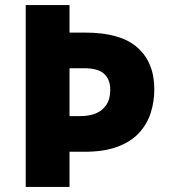

<svg xmlns="http://www.w3.org/2000/svg" viewBox="-20 -734 662 754"><path d="M586 -383Q586 -335 572 -291Q558 -247 526.5 -212.5Q495 -178 442 -158Q389 -138 312 -138H253V0H81V-714H253V-606H315Q453 -606 519.5 -547.5Q586 -489 586 -383ZM295 -278Q330 -278 356 -288.5Q382 -299 397.5 -322Q413 -345 413 -381Q413 -422 389 -444Q365 -466 311 -466H253V-278Z"/></svg>

Font: Noto Sans Symbols ExtraBold
Style: Regular
Weight: 800
Version: Version 2.002